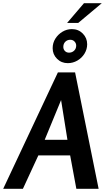

<svg xmlns="http://www.w3.org/2000/svg" viewBox="-75 -1187 680 1207"><path d="M397 -732 545 0H405L366 -210H166L69 0H-55L289 -732ZM309 -558 206 -308H349ZM453 -1167H565L417 -1043H347ZM377 -1004Q418 -1004 445.5 -976Q473 -948 473 -909Q473 -877 456 -849.5Q439 -822 411 -806Q383 -790 351 -790Q311 -790 283.5 -817.5Q256 -845 256 -884Q256 -917 273 -944Q290 -971 317.5 -987.5Q345 -1004 377 -1004ZM367 -937Q348 -937 335.5 -924.5Q323 -912 323 -892Q323 -877 333 -866.5Q343 -856 359 -856Q378 -856 391 -868.5Q404 -881 404 -900Q404 -915 393.5 -926Q383 -937 367 -937Z"/></svg>

Font: Rosario
Style: Bold Italic
Weight: 700
Italic angle: -8.05°
Designer: Hector Gatti
Foundry: Omnibus Type
Version: Version 1.101; ttfautohint (v1.8.1.43-b0c9)